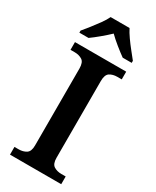

<svg xmlns="http://www.w3.org/2000/svg" viewBox="-234 -993 856 1055"><g transform="rotate(30 194.0 -465.5)"><path d="M32 0V-49H59Q86 -49 106 -61.5Q126 -74 126 -112V-600Q126 -640 106 -652.5Q86 -665 59 -665H32V-714H357V-665H329Q301 -665 281.5 -652.5Q262 -640 262 -600V-113Q262 -74 282 -61.5Q302 -49 329 -49H357V0ZM27 -784Q43 -803 63.5 -829Q84 -855 103.5 -882Q123 -909 133 -931H253Q264 -909 283 -882Q302 -855 323 -829Q344 -803 359 -784V-771H302Q278 -788 246.5 -813.5Q215 -839 193 -861Q170 -839 139.5 -813.5Q109 -788 85 -771H27Z"/></g></svg>

Font: Noto Serif Myanmar SemiBold
Style: Regular
Weight: 600
Designer: Ben Mitchell and the Monotype Design Team
Foundry: Monotype Imaging Inc.
Version: Version 2.106; ttfautohint (v1.8.4.7-5d5b)